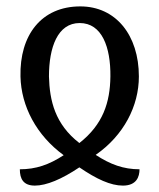

<svg xmlns="http://www.w3.org/2000/svg" viewBox="-20 -568 498 600"><path d="M89 12C125 12 173 -8 228 -45C282 -8 326 12 364 12C407 12 416 -16 416 -39C366 -39 325 -54 279 -84C367 -145 414 -237 414 -329C414 -458 342 -548 231 -548C109 -548 41 -458 44 -329C46 -236 94 -145 179 -83C133 -53 92 -39 42 -39C42 -9 53 12 89 12ZM228 -121C152 -180 135 -253 133 -329C133 -420 160 -496 229 -496C299 -496 326 -420 325 -329C324 -248 302 -179 228 -121Z"/></svg>

Font: Noto Serif Georgian ExtraCondensed
Style: Regular
Weight: 400
Width: 2
Designer: Monotype Design Team, Akaki Razmadze
Foundry: Google LLC
Version: Version 2.003